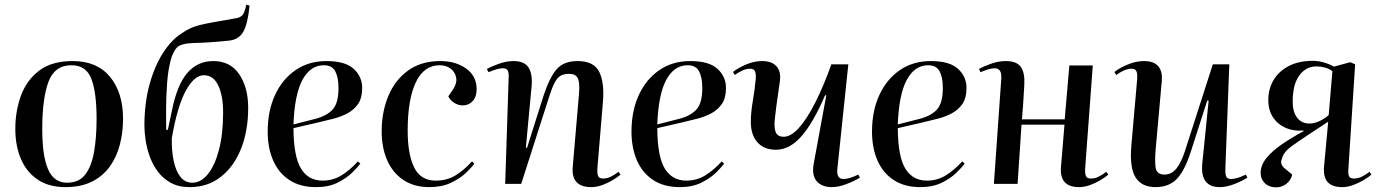

<svg xmlns="http://www.w3.org/2000/svg" viewBox="-20 -792 5945 827"><path d="M262 14Q191 14 143 -18Q95 -50 70.5 -106.5Q46 -163 46 -237Q46 -314 70.5 -380.5Q95 -447 149 -488Q203 -529 293 -529Q398 -529 454 -461Q510 -393 510 -280Q510 -223 496.5 -170Q483 -117 453.5 -75.5Q424 -34 376.5 -10Q329 14 262 14ZM269 -5Q320 -5 347 -40Q374 -75 385 -137Q396 -199 396 -280Q396 -394 373.5 -452.5Q351 -511 288 -511Q215 -511 188.5 -439Q162 -367 162 -236Q162 -121 187 -63Q212 -5 269 -5Z M797 14Q749 14 715 -5Q681 -24 659 -54Q637 -84 624.5 -119.5Q612 -155 607 -189.5Q602 -224 602 -251Q602 -348 624 -428Q646 -508 682.5 -564.5Q719 -621 762 -648Q781 -661 798.5 -669.5Q816 -678 840 -684Q864 -690 900.5 -696.5Q937 -703 994 -713Q1015 -716 1024.5 -727Q1034 -738 1041 -772L1055 -768Q1047 -688 1027.5 -654.5Q1008 -621 966 -617Q879 -608 821 -607Q763 -606 744 -589Q725 -571 714.5 -530Q704 -489 700 -436.5Q696 -384 695.5 -330Q695 -276 696 -233H703L721 -318Q743 -427 787 -478Q831 -529 899 -529Q972 -529 1010.5 -472Q1049 -415 1049 -328Q1049 -229 1018.5 -152Q988 -75 931.5 -30.5Q875 14 797 14ZM858 -468Q817 -468 780.5 -401.5Q744 -335 720 -197Q719 -143 728 -99.5Q737 -56 757 -30.5Q777 -5 809 -5Q845 -5 875 -41.5Q905 -78 923 -146Q941 -214 941 -307Q941 -380 920 -424Q899 -468 858 -468Z M1386 -529Q1467 -529 1503.5 -495.5Q1540 -462 1540 -413Q1540 -370 1522.5 -344.5Q1505 -319 1477 -304Q1449 -289 1415.5 -280.5Q1382 -272 1352 -265L1244 -240Q1245 -116 1277 -65Q1309 -14 1369 -14Q1413 -14 1449 -35.5Q1485 -57 1522 -97L1532 -87Q1521 -72 1496.5 -48Q1472 -24 1433.5 -5Q1395 14 1341 14Q1273 14 1226.5 -16.5Q1180 -47 1156.5 -101Q1133 -155 1133 -225Q1133 -314 1164.5 -382.5Q1196 -451 1253 -490Q1310 -529 1386 -529ZM1438 -413Q1438 -459 1424 -485Q1410 -511 1375 -511Q1317 -511 1283 -448.5Q1249 -386 1244 -256L1338 -280Q1388 -293 1413 -320.5Q1438 -348 1438 -413Z M1877 -529Q1942 -529 1987.5 -497Q2033 -465 2033 -408Q2033 -375 2016 -356.5Q1999 -338 1973 -338Q1954 -338 1936.5 -349Q1919 -360 1911 -377L1930 -405Q1949 -432 1945 -456.5Q1941 -481 1921.5 -496Q1902 -511 1874 -511Q1806 -511 1771 -437.5Q1736 -364 1736 -229Q1736 -127 1764 -70.5Q1792 -14 1857 -14Q1905 -14 1942 -36.5Q1979 -59 2013 -97L2023 -87Q2011 -70 1986 -46.5Q1961 -23 1922 -4.5Q1883 14 1829 14Q1764 14 1718 -16.5Q1672 -47 1648 -101Q1624 -155 1624 -227Q1624 -309 1652.5 -378Q1681 -447 1737.5 -488Q1794 -529 1877 -529Z M2653 -40Q2640 -29 2619.5 -16.5Q2599 -4 2574.5 5Q2550 14 2527 14Q2439 14 2447 -74L2474 -389Q2478 -437 2468.5 -455.5Q2459 -474 2431 -474Q2407 -474 2392.5 -464.5Q2378 -455 2366.5 -431Q2355 -407 2342 -365L2225 0H2156L2171 -459Q2172 -480 2166.5 -489Q2161 -498 2145 -498Q2125 -498 2084 -481L2077 -495Q2093 -504 2126.5 -516.5Q2160 -529 2192 -529Q2238 -529 2256 -502Q2274 -475 2270 -423L2245 -156L2250 -155L2321 -379Q2346 -456 2376.5 -492.5Q2407 -529 2468 -529Q2538 -529 2561 -482.5Q2584 -436 2577 -353L2553 -66Q2552 -44 2556.5 -33.5Q2561 -23 2578 -23Q2596 -23 2613 -32Q2630 -41 2644 -52Z M2953 -529Q3034 -529 3070.5 -495.5Q3107 -462 3107 -413Q3107 -370 3089.5 -344.5Q3072 -319 3044 -304Q3016 -289 2982.5 -280.5Q2949 -272 2919 -265L2811 -240Q2812 -116 2844 -65Q2876 -14 2936 -14Q2980 -14 3016 -35.5Q3052 -57 3089 -97L3099 -87Q3088 -72 3063.5 -48Q3039 -24 3000.5 -5Q2962 14 2908 14Q2840 14 2793.5 -16.5Q2747 -47 2723.5 -101Q2700 -155 2700 -225Q2700 -314 2731.5 -382.5Q2763 -451 2820 -490Q2877 -529 2953 -529ZM3005 -413Q3005 -459 2991 -485Q2977 -511 2942 -511Q2884 -511 2850 -448.5Q2816 -386 2811 -256L2905 -280Q2955 -293 2980 -320.5Q3005 -348 3005 -413Z M3137 -482Q3160 -500 3194.5 -514.5Q3229 -529 3263 -529Q3304 -529 3324.5 -506.5Q3345 -484 3339 -441Q3335 -410 3329.5 -374.5Q3324 -339 3318 -285Q3313 -246 3320.5 -224.5Q3328 -203 3356 -203Q3387 -203 3421.5 -241.5Q3456 -280 3491.5 -350Q3527 -420 3561 -515H3634L3587 -67Q3581 -21 3614 -21Q3637 -21 3677 -40L3684 -27Q3662 -13 3627 0.5Q3592 14 3563 14Q3519 14 3497 -12.5Q3475 -39 3486 -93L3539 -381L3534 -382Q3483 -263 3432 -205Q3381 -147 3322 -147Q3271 -147 3242.5 -179Q3214 -211 3214 -267Q3214 -307 3222.5 -356.5Q3231 -406 3235 -450Q3237 -474 3232 -485Q3227 -496 3211 -496Q3194 -496 3176 -487.5Q3158 -479 3145 -469Z M3989 -529Q4070 -529 4106.5 -495.5Q4143 -462 4143 -413Q4143 -370 4125.5 -344.5Q4108 -319 4080 -304Q4052 -289 4018.5 -280.5Q3985 -272 3955 -265L3847 -240Q3848 -116 3880 -65Q3912 -14 3972 -14Q4016 -14 4052 -35.5Q4088 -57 4125 -97L4135 -87Q4124 -72 4099.5 -48Q4075 -24 4036.5 -5Q3998 14 3944 14Q3876 14 3829.5 -16.5Q3783 -47 3759.5 -101Q3736 -155 3736 -225Q3736 -314 3767.5 -382.5Q3799 -451 3856 -490Q3913 -529 3989 -529ZM4041 -413Q4041 -459 4027 -485Q4013 -511 3978 -511Q3920 -511 3886 -448.5Q3852 -386 3847 -256L3941 -280Q3991 -293 4016 -320.5Q4041 -348 4041 -413Z M4565 -255H4380L4363 0H4261L4293 -456Q4295 -498 4264 -498Q4244 -498 4203 -481L4197 -495Q4214 -505 4247.5 -517Q4281 -529 4312 -529Q4360 -529 4377.5 -503Q4395 -477 4392 -427Q4390 -388 4387.5 -351.5Q4385 -315 4382 -278H4566L4586 -510H4687L4654 -66Q4653 -44 4657.5 -33.5Q4662 -23 4679 -23Q4697 -23 4714 -32Q4731 -41 4745 -52L4754 -40Q4741 -29 4720.5 -16.5Q4700 -4 4675.5 5Q4651 14 4628 14Q4542 14 4550 -74Z M4780 -482Q4803 -500 4838.5 -514.5Q4874 -529 4907 -529Q4992 -529 4984 -441L4958 -152Q4953 -96 4958 -68Q4963 -40 4996 -40Q5026 -40 5047.5 -66.5Q5069 -93 5086 -148L5204 -515H5275L5258 -67Q5257 -43 5261.5 -32Q5266 -21 5283 -21Q5307 -21 5346 -40L5353 -27Q5332 -13 5297.5 0.5Q5263 14 5234 14Q5147 14 5159 -92L5186 -358L5180 -359L5110 -141Q5084 -59 5050 -22.5Q5016 14 4957 14Q4898 14 4871.5 -27.5Q4845 -69 4853 -164L4878 -450Q4880 -474 4875 -485Q4870 -496 4854 -496Q4837 -496 4819 -487.5Q4801 -479 4788 -469Z M5701 -268Q5643 -230 5605.5 -205Q5568 -180 5546 -164Q5524 -148 5514.5 -135Q5505 -122 5502 -109Q5491 -87 5512 -68L5546 -40Q5540 -15 5520.5 0Q5501 15 5477 15Q5447 15 5428.5 -2.5Q5410 -20 5410 -47Q5410 -81 5435.5 -112Q5461 -143 5503 -171.5Q5545 -200 5595 -227L5594 -230Q5554 -226 5519.5 -240.5Q5485 -255 5464 -285.5Q5443 -316 5443 -362Q5443 -409 5465.5 -447Q5488 -485 5531 -507.5Q5574 -530 5635 -530Q5659 -530 5684 -522.5Q5709 -515 5725 -505L5796 -524L5817 -515L5788 -66Q5786 -44 5790.5 -33.5Q5795 -23 5812 -23Q5830 -23 5847.5 -32Q5865 -41 5879 -52L5887 -40Q5875 -29 5854 -16.5Q5833 -4 5808.5 5Q5784 14 5761 14Q5675 14 5683 -74ZM5719 -485Q5706 -496 5687 -501Q5668 -506 5650 -506Q5605 -506 5576.5 -467Q5548 -428 5548 -354Q5548 -309 5567.5 -284.5Q5587 -260 5619 -260Q5660 -260 5703 -296Z"/></svg>

Font: Literata 72pt Medium
Style: Italic
Weight: 500
Italic angle: -2°
Designer: Latin by Veronika Burian and Jose Scaglione. Greek by Irene Vlachou. Cyrillic by Vera Evstafieva
Foundry: TypeTogether
Version: Version 3.002